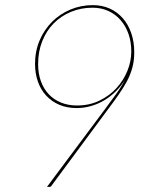

<svg xmlns="http://www.w3.org/2000/svg" viewBox="-20 -728 620 748"><path d="M385.5 -298Q412.5 -334 433 -362.5Q453.5 -391 468 -419.5Q453 -393.5 432 -372.8Q411 -352 386.2 -337.2Q361.5 -322.5 334 -314.8Q306.5 -307 279 -307Q240.5 -307 210.5 -320Q180.5 -333 159.5 -356Q138.5 -379 127.5 -410.5Q116.5 -442 116.5 -479Q116.5 -529 134.5 -571Q152.5 -613 183.2 -643.5Q214 -674 254.8 -691Q295.5 -708 341.5 -708Q377.5 -708 407.2 -694.8Q437 -681.5 458.2 -657.2Q479.5 -633 491.2 -599.2Q503 -565.5 503 -524.5Q503 -492.5 496 -465.8Q489 -439 475.2 -412.8Q461.5 -386.5 441.2 -357.8Q421 -329 394 -293L179.5 -3Q177.5 -0.5 176 -0.2Q174.5 0 173 0H163ZM491.5 -527.5Q491.5 -564 480.8 -595.2Q470 -626.5 450 -649.5Q430 -672.5 402.2 -685.2Q374.5 -698 340.5 -698Q295.5 -698 256.8 -682Q218 -666 189.5 -637.2Q161 -608.5 144.8 -568Q128.5 -527.5 128.5 -478.5Q128.5 -441.5 139.2 -411.8Q150 -382 169.8 -361Q189.5 -340 217.5 -328.5Q245.5 -317 280 -317Q328 -317 367 -335.8Q406 -354.5 433.8 -384.8Q461.5 -415 476.5 -452.5Q491.5 -490 491.5 -527.5Z"/></svg>

Font: Lato Hairline
Style: Italic
Weight: 100
Italic angle: -7°
Designer: Lukasz Dziedzic
Foundry: tyPoland Lukasz Dziedzic
Version: Version 2.007; 2014-02-27